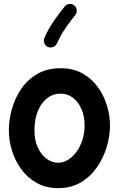

<svg xmlns="http://www.w3.org/2000/svg" viewBox="-20 -901 606 978"><path d="M289.1 -424.1Q323.7 -424.1 351.3 -403.2Q378.8 -382.3 394.8 -345.9Q410.9 -309.4 410.9 -262.7Q410.9 -222.2 399.6 -187.6Q388.3 -153 369.2 -127.1Q350.1 -101.2 325.9 -86.6Q301.8 -72 275.9 -72Q244.8 -72 217.2 -92.3Q189.7 -112.7 172.6 -149.8Q155.5 -187 155.5 -237.3Q155.5 -292.5 172.5 -334.6Q189.5 -376.7 219.7 -400.4Q249.9 -424.1 289.1 -424.1ZM289.1 -553.5Q220.9 -553.5 171 -524.8Q121 -496.2 88.8 -449.2Q56.6 -402.2 40.9 -346.7Q25.1 -291.1 25.1 -237.3Q25.1 -184.3 41.6 -132.1Q58 -79.8 89.8 -37Q121.6 5.9 168.5 31.6Q215.3 57.4 275.9 57.4Q341.4 57.4 391 28.3Q440.6 -0.9 473.6 -48.5Q506.7 -96.1 523.5 -152.3Q540.3 -208.5 540.3 -262.7Q540.3 -311.9 524.8 -363.2Q509.4 -414.4 478.3 -457.5Q447.3 -500.5 400.1 -527Q352.9 -553.5 289.1 -553.5ZM357.9 -873.5Q347 -882.2 332.6 -880.6Q318.1 -878.9 309.1 -867.7Q281.7 -833.5 255.2 -795.9Q228.8 -758.3 206.2 -708.3Q200.7 -695.3 205.9 -681.3Q211.2 -667.4 223.4 -661.9Q236 -656.4 250.1 -661.6Q264.3 -666.9 269.8 -679.4Q290 -723.6 313 -757.1Q336.1 -790.5 363.4 -824.7Q372.4 -835.6 370.8 -850.3Q369.1 -865 357.9 -873.5Z"/></svg>

Font: Mikhak VF
Style: Regular
Weight: 100
Designer: Amin Abedi
Version: Version 3.001